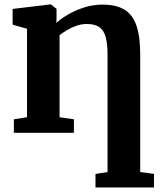

<svg xmlns="http://www.w3.org/2000/svg" viewBox="-20 -588 718 850"><path d="M402.7 242V182.1L456.1 173.6V-344.3Q456.1 -393.8 447.8 -424Q439.4 -454.2 419.4 -468Q399.4 -481.8 364.4 -481.8Q341.1 -481.8 318.6 -474Q296.1 -466.2 276.9 -454.7Q257.6 -443.2 243.7 -432.4V-69L307.2 -59.9V0H41.4V-59.9L99.6 -69V-460.7L35.8 -478.8V-548.4L202.8 -568.5H205.8L230.3 -548.8V-510.3L229.3 -486.4Q250.6 -506.1 282.9 -524.7Q315.2 -543.2 353.9 -555.4Q392.5 -567.6 433.3 -567.6Q493.9 -567.6 530.6 -545.5Q567.3 -523.4 584 -474.9Q600.7 -426.4 600.7 -347.3V173.6L661.7 181.7V242Z"/></svg>

Font: Merriweather Light
Style: Regular
Weight: 300
Designer: Eben Sorkin
Foundry: Eben Sorkin
Version: Version 2.100